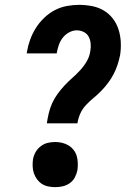

<svg xmlns="http://www.w3.org/2000/svg" viewBox="-20 -763 540 791"><path d="M173 -255Q176 -276 181 -297Q186 -318 195 -338Q204 -358 217.5 -376.5Q231 -395 246.5 -411.5Q262 -428 279 -443Q296 -458 311.5 -475Q327 -492 338 -511.5Q349 -531 352 -552Q355 -568 353.5 -583.5Q352 -599 345.5 -611.5Q339 -624 325.5 -631Q312 -638 296 -638Q280 -638 264.5 -629.5Q249 -621 238.5 -607.5Q228 -594 222.5 -578Q217 -562 214 -546V-543H90L91 -549Q95 -574 104 -599Q113 -624 127 -646.5Q141 -669 161 -688.5Q181 -708 204.5 -720.5Q228 -733 254 -738Q280 -743 305 -743Q332 -743 358.5 -738Q385 -733 407 -720Q429 -707 444.5 -687Q460 -667 468 -642.5Q476 -618 477.5 -591Q479 -564 475 -537Q471 -517 464.5 -497Q458 -477 448.5 -458.5Q439 -440 426 -422.5Q413 -405 397.5 -389Q382 -373 365.5 -359.5Q349 -346 334 -330Q319 -314 310.5 -294.5Q302 -275 299 -255ZM207 8Q193 8 178.5 5Q164 2 152.5 -5.5Q141 -13 132.5 -24.5Q124 -36 119.5 -49.5Q115 -63 114.5 -78Q114 -93 116 -107Q119 -123 127 -137Q135 -151 148.5 -161Q162 -171 177 -174.5Q192 -178 208 -178Q222 -178 236.5 -174.5Q251 -171 263 -163.5Q275 -156 283.5 -145Q292 -134 296 -120.5Q300 -107 300.5 -92Q301 -77 299 -62Q296 -47 288.5 -32.5Q281 -18 267.5 -8.5Q254 1 238.5 4.5Q223 8 207 8Z"/></svg>

Font: Iosevka Term Curly Extrabold
Style: Italic
Weight: 800
Italic angle: -9°
Designer: Belleve Invis
Foundry: Belleve Invis
Version: Version 32.3.0